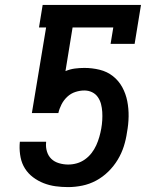

<svg xmlns="http://www.w3.org/2000/svg" viewBox="-20 -755 640 783"><path d="M258 8Q231 8 206 4.5Q181 1 158 -8Q135 -17 115 -32Q95 -47 82 -67.5Q69 -88 64 -113Q59 -138 60 -164L61 -177H168V-174Q166 -155 171.5 -137Q177 -119 189.5 -107Q202 -95 220.5 -89.5Q239 -84 258 -84Q276 -84 293.5 -89Q311 -94 326.5 -105Q342 -116 353.5 -131Q365 -146 372.5 -162.5Q380 -179 385 -196.5Q390 -214 393 -231Q396 -248 397 -265Q398 -282 397 -298.5Q396 -315 392 -330.5Q388 -346 379 -359Q370 -372 355.5 -379Q341 -386 324 -386Q306 -386 287.5 -380Q269 -374 254.5 -360.5Q240 -347 231 -329.5Q222 -312 218 -294H110L168 -643H139L154 -735H555L529 -576H431L442 -643H276L247 -465Q266 -473 285.5 -475.5Q305 -478 324 -478Q356 -478 386.5 -470.5Q417 -463 440.5 -444.5Q464 -426 478.5 -399.5Q493 -373 499 -342.5Q505 -312 504.5 -280Q504 -248 498 -216Q494 -187 485 -158.5Q476 -130 460 -103.5Q444 -77 421.5 -55Q399 -33 372 -18.5Q345 -4 315.5 2Q286 8 258 8Z"/></svg>

Font: Iosevka Etoile Semibold
Style: Italic
Weight: 600
Italic angle: -9°
Designer: Belleve Invis
Foundry: Belleve Invis
Version: Version 22.1.2; ttfautohint (v1.8.4)